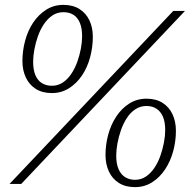

<svg xmlns="http://www.w3.org/2000/svg" viewBox="-20 -755 800 788"><path d="M317 -606Q317 -640 307.5 -662Q298 -684 281 -694.5Q264 -705 240 -705Q215 -705 195 -691.5Q175 -678 160 -655.5Q145 -633 135.5 -606Q126 -579 121 -551.5Q116 -524 116 -502Q116 -468 125.5 -446Q135 -424 152.5 -413.5Q170 -403 193 -403Q218 -403 238 -416.5Q258 -430 273 -452.5Q288 -475 297.5 -502Q307 -529 312 -556Q317 -583 317 -606ZM72 -504Q72 -546 83 -587.5Q94 -629 116 -662Q138 -695 169.5 -715Q201 -735 240 -735Q279 -735 306 -718Q333 -701 347 -671.5Q361 -642 361 -604Q361 -562 350 -520.5Q339 -479 317 -446Q295 -413 263.5 -393Q232 -373 193 -373Q154 -373 127 -390Q100 -407 86 -437Q72 -467 72 -504ZM658 -221Q658 -255 648.5 -276.5Q639 -298 622 -309Q605 -320 581 -320Q556 -320 535.5 -306.5Q515 -293 500.5 -270.5Q486 -248 476.5 -221Q467 -194 462 -166.5Q457 -139 457 -116Q457 -83 466.5 -61Q476 -39 493.5 -28Q511 -17 534 -17Q559 -17 579 -30.5Q599 -44 614 -66.5Q629 -89 638.5 -116.5Q648 -144 653 -171Q658 -198 658 -221ZM413 -119Q413 -161 424 -202Q435 -243 457 -276.5Q479 -310 510.5 -330Q542 -350 581 -350Q620 -350 647 -333Q674 -316 688 -286Q702 -256 702 -218Q702 -176 691 -135Q680 -94 658 -60.5Q636 -27 604.5 -7Q573 13 534 13Q495 13 468 -4Q441 -21 427 -51Q413 -81 413 -119ZM691 -710H739L67 0H19Z"/></svg>

Font: Roboto Serif 20pt Thin
Style: Italic
Weight: 250
Italic angle: -10°
Version: Version 1.007